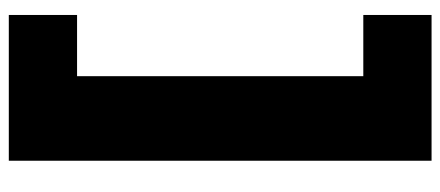

<svg xmlns="http://www.w3.org/2000/svg" viewBox="-302 -531 1000 436"><g transform="rotate(-90 198.0 -313.0)"><path d="M51 167V-793H382V-638H243V12H382V167Z"/></g></svg>

Font: Mona Sans Expanded Black
Style: Regular
Weight: 900
Width: 7
Designer: Deni Anggara
Foundry: GitHub
Version: Version 2.000